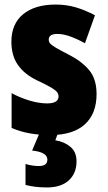

<svg xmlns="http://www.w3.org/2000/svg" viewBox="-20 -583 472 843"><path d="M404 -170Q404 -84 352.5 -37Q301 10 201 10Q155 10 113.5 3Q72 -4 31 -21V-174Q68 -154 109.5 -141.5Q151 -129 187 -129Q237 -129 237 -160Q237 -170 230.5 -178.5Q224 -187 204 -199Q184 -211 143 -230Q87 -257 58.5 -298Q30 -339 30 -400Q30 -478 81.5 -520.5Q133 -563 225 -563Q271 -563 312 -551Q353 -539 397 -516L353 -393Q323 -410 291 -422Q259 -434 232 -434Q194 -434 194 -409Q194 -399 200 -392Q206 -385 224.5 -374Q243 -363 282 -343Q339 -314 371.5 -275Q404 -236 404 -170ZM316 125Q316 178 282 209Q248 240 186 240Q158 240 134.5 237Q111 234 92 229V137Q109 142 123.5 144Q138 146 150 146Q188 146 188 118Q188 85 121 78L154 0H235L223 33Q262 39 289 61.5Q316 84 316 125Z"/></svg>

Font: Noto Sans Kannada Condensed Black
Style: Regular
Weight: 900
Width: 3
Designer: Jelle Bosma - Monotype Design Team
Foundry: Monotype Imaging Inc.
Version: Version 2.005; ttfautohint (v1.8.4.7-5d5b)